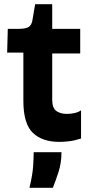

<svg xmlns="http://www.w3.org/2000/svg" viewBox="-20 -662 438 912"><path d="M262 12Q181 12 136 -31Q91 -74 91 -183V-412H14L17 -525H70Q101 -525 115.5 -533.5Q130 -542 134 -566L147 -642H228V-525H361V-408H228V-189Q228 -148 248 -134.5Q268 -121 297 -121Q316 -121 334 -125Q352 -129 365 -138V-4Q334 6 308 9Q282 12 262 12ZM120 230Q135 167 137.5 126.5Q140 86 140 61H272Q272 112 258 155Q244 198 231 230Z"/></svg>

Font: Bricolage Grotesque 10pt Bricolage Grotesque 10pt Regular
Style: Bold
Weight: 700
Designer: Mathieu Triay
Foundry: Atelier Triay
Version: Version 1.000; ttfautohint (v1.8.4.7-5d5b);gftools[0.9.32]